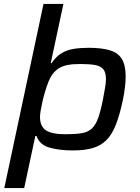

<svg xmlns="http://www.w3.org/2000/svg" viewBox="-20 -763 715 984"><path d="M2 201 203 -743H305L240 -439H244Q267 -473 295 -490Q323 -507 357.5 -512.5Q392 -518 435 -518Q502 -518 544 -505Q586 -492 605 -460Q624 -428 624 -371Q624 -346 620.5 -316Q617 -286 609 -247Q593 -172 573 -122Q553 -72 524.5 -44Q496 -16 454.5 -4Q413 8 354 8Q284 8 233.5 -6.5Q183 -21 167 -66H161L104 201ZM316 -75Q367 -75 399 -80.5Q431 -86 450.5 -104Q470 -122 483 -158Q496 -194 508 -255Q514 -288 518.5 -313.5Q523 -339 523 -358Q523 -391 510 -407.5Q497 -424 468.5 -429.5Q440 -435 391 -435Q351 -435 324.5 -429.5Q298 -424 280 -412Q262 -400 248 -381Q238 -368 229 -345.5Q220 -323 212 -296.5Q204 -270 198 -244Q192 -218 188.5 -197Q185 -176 185 -164Q185 -115 215.5 -95Q246 -75 316 -75Z"/></svg>

Font: Saira Expanded Medium
Style: Italic
Weight: 500
Width: 7
Italic angle: -12°
Designer: Hector Gatti with collaboration of the Omnibus-Type team
Foundry: Omnibus-Type
Version: Version 1.101